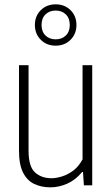

<svg xmlns="http://www.w3.org/2000/svg" viewBox="-20 -834 505 864"><path d="M206.5 9Q166.5 9 134.5 -6Q102.5 -21 84 -57Q65.5 -93 65.5 -156V-540.5H108.5V-155.5Q108.5 -85 137.2 -58.5Q166 -32 211.5 -32Q232.5 -32 258.8 -40Q285 -48 309.8 -66.5Q334.5 -85 351.5 -117V-540.5H395V0H357.5L353.5 -60H349.5Q320.5 -24.5 283 -7.8Q245.5 9 206.5 9ZM230.5 -628.5Q190 -628.5 163.5 -655Q137 -681.5 137 -721.5Q137 -762 163.5 -788.2Q190 -814.5 230.5 -814.5Q271 -814.5 297.5 -788.2Q324 -762 324 -721.5Q324 -681.5 297.5 -655Q271 -628.5 230.5 -628.5ZM230.5 -657Q258.5 -657 276.2 -674.2Q294 -691.5 294 -721.5Q294 -752 276.2 -769.2Q258.5 -786.5 230.5 -786.5Q202.5 -786.5 184.8 -769.2Q167 -752 167 -721.5Q167 -691.5 184.8 -674.2Q202.5 -657 230.5 -657Z"/></svg>

Font: Encode Sans Condensed ExtraLight
Style: Regular
Weight: 200
Width: 3
Designer: Multiple Designers
Foundry: Impallari Type
Version: Version 3.000; ttfautohint (v1.8.3) -l 8 -r 50 -G 200 -x 14 